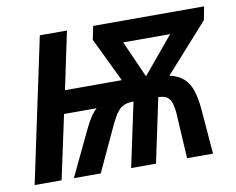

<svg xmlns="http://www.w3.org/2000/svg" viewBox="-65 -624 870 708"><g transform="rotate(-10 370.5 -270.5)"><path d="M10.3 0 125 -540.5H226.6L181.2 -325.2H394L314.5 -490.2L324.7 -540.5H740.2L730.5 -490.7L569.8 -311Q603 -303.7 622.6 -285.6Q642.1 -267.6 651.6 -238.3Q661.1 -209 664.6 -167L678.2 0H581.1L571.3 -169.4Q568.8 -196.8 563 -211.9Q557.1 -227.1 545.9 -233.4Q534.7 -239.7 515.6 -240.2L464.8 0H371.6L422.9 -240.2Q401.4 -240.2 387.2 -234.1Q373 -228 362.1 -213.6Q351.1 -199.2 338.4 -173.3L257.8 0H157.2L239.7 -172.9Q251 -195.8 261.5 -211.9Q272 -228 284.7 -239.3H162.6L111.3 0ZM484.4 -323.7 599.1 -461.4H423.3Z"/></g></svg>

Font: Open Sans SemiCondensed SemiBold
Style: Italic
Weight: 600
Width: 4
Italic angle: -12°
Designer: Monotype Design Team
Foundry: Monotype Imaging Inc.
Version: Version 3.000